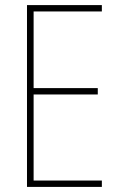

<svg xmlns="http://www.w3.org/2000/svg" viewBox="-20 -734 472 754"><path d="M380 0V-25H112V-363H364V-388H112V-689H380V-714H86V0Z"/></svg>

Font: Noto Sans Malayalam Condensed Thin
Style: Regular
Weight: 100
Width: 3
Designer: Jelle Bosma - Monotype Design Team
Foundry: Monotype Imaging Inc.
Version: Version 2.104